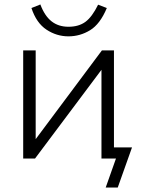

<svg xmlns="http://www.w3.org/2000/svg" viewBox="-20 -711 637 861"><path d="M287 -548Q234 -548 188.5 -578Q143 -608 121 -675L161 -691Q180 -640 211 -615.5Q242 -591 287 -591Q333 -591 363 -613Q393 -635 420 -690L459 -675Q429 -603 384 -575.5Q339 -548 287 -548ZM84 0V-485H140V-87L437 -485H491V-50H572L508 130H454L500 0H435V-398L137 0Z"/></svg>

Font: Nunito Sans Light
Style: Regular
Weight: 300
Designer: Vernon Adams
Foundry: Vernon Adams
Version: Version 3.101; ttfautohint (v1.8.4.7-5d5b);gftools[0.9.27]